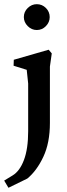

<svg xmlns="http://www.w3.org/2000/svg" viewBox="-53 -682 320 914"><path d="M60.5 -600.6Q60.5 -626 79.1 -644Q97.7 -662.1 122.1 -662.1Q147.5 -662.1 165.5 -644Q183.6 -626 183.6 -600.6Q183.6 -576.2 165.5 -557.6Q147.5 -539.1 122.1 -539.1Q97.7 -539.1 79.1 -557.6Q60.5 -576.2 60.5 -600.6ZM-33.2 177.7Q-27.3 173.8 6.8 153.3Q41 132.8 61 79.6Q81.1 26.4 81.1 -57.6V-284.2L74.2 -349.6L11.7 -369.1L12.7 -397.5L178.7 -445.3L193.4 -427.7L184.6 -365.2V-96.7Q184.6 -2 153.3 64.5Q122.1 130.9 77.1 168L-12.7 211.9Z"/></svg>

Font: Comprehension Dark
Style: Regular
Weight: 700
Designer: Alfredo Marco Pradil
Foundry: Alfredo Marco Pradil
Version: 1.0